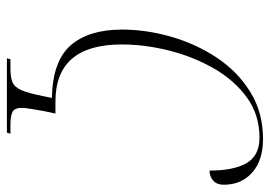

<svg xmlns="http://www.w3.org/2000/svg" viewBox="-130 -632 763 542"><g transform="rotate(90 251.0 -361.5)"><path d="M145 0 148 -10H175Q199 -10 213 -16Q227 -22 235.5 -42Q244 -62 252 -103L257 -127Q153 -129 108.5 -180Q64 -231 64 -325Q64 -393 84 -463Q104 -533 143 -592Q182 -651 240 -687Q298 -723 373 -723Q433 -723 467.5 -692.5Q502 -662 502 -612Q502 -593 490.5 -582.5Q479 -572 462 -572Q462 -640 441 -676.5Q420 -713 369 -713Q304 -713 255 -677Q206 -641 173 -583Q140 -525 123 -457Q106 -389 106 -324Q106 -137 267 -137H301L294 -104Q291 -86 288 -68.5Q285 -51 285 -42Q285 -22 296 -16Q307 -10 333 -10H358L355 0Z"/></g></svg>

Font: Noto Serif Display Condensed ExtraLight
Style: Italic
Weight: 200
Width: 3
Italic angle: -12°
Designer: Monotype Design Team
Foundry: Monotype Imaging Inc.
Version: Version 2.009